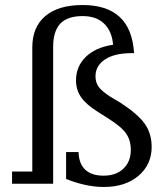

<svg xmlns="http://www.w3.org/2000/svg" viewBox="-20 -731 666 764"><path d="M430 -553Q425.5 -607 394.2 -637Q363 -667 308.5 -667Q248.5 -667 220 -637Q191.5 -607 191.5 -544V0H28V-48.5H108.5V-542.5Q108.5 -623 160.2 -667Q212 -711 308.5 -711Q405 -711 456.2 -663.5Q507.5 -616 513.5 -519.5H503Q436 -519.5 398 -494.5Q360 -469.5 360 -427Q360 -403.5 372.2 -386Q384.5 -368.5 418.5 -346.5L459.5 -322Q529.5 -276.5 556.5 -237.8Q583.5 -199 583.5 -146.5Q583.5 -76 531 -31.5Q478.5 13 393.5 13Q355.5 13 316.8 4.2Q278 -4.5 243 -19V-126H292.5Q294 -79 319.5 -55.5Q345 -32 392 -32Q442 -32 471.2 -60Q500.5 -88 500.5 -134.5Q500.5 -172.5 482 -199.5Q463.5 -226.5 409.5 -260.5L370 -285.5Q323.5 -314.5 303 -343.8Q282.5 -373 282.5 -411Q282.5 -466.5 321.2 -504.5Q360 -542.5 430 -553Z"/></svg>

Font: MM Phetkon
Style: Regular
Weight: 400
Designer: Khon Soe Zaw Thu
Version: Version 1.00 July 15, 2016, initial release